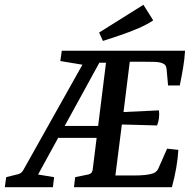

<svg xmlns="http://www.w3.org/2000/svg" viewBox="-46 -782 812 802"><path d="M263 0 268 -42 317 -52Q330 -54 335.5 -60Q341 -66 342 -80L403 -570H727Q725 -536 719 -500Q713 -464 705 -425H656L650 -492Q649 -502 645.5 -508Q642 -514 632 -518Q619 -523 599.5 -523.5Q580 -524 563 -524H496L470 -314L618 -321Q620 -305 618 -288.5Q616 -272 610 -258L463 -262L436 -49H515Q539 -49 559.5 -51Q580 -53 594 -58Q604 -62 609.5 -68.5Q615 -75 618 -84L652 -161L699 -156Q697 -120 690 -80Q683 -40 672 0ZM-26 0 -20 -42 28 -54Q43 -57 51 -71L331 -570H430L414 -520H369L113 -53L180 -42L175 0ZM163 -206 184 -256H403L397 -206ZM315 -509 206 -527 212 -570H352ZM384 -611 368 -646 553 -762 594 -697Q571 -681 534.5 -665Q498 -649 458 -635.5Q418 -622 384 -611Z"/></svg>

Font: Yrsa Medium
Style: Italic
Weight: 500
Italic angle: -7.10001°
Designer: Anna Giedrys (Yrsa+Rasa design), David Brezina (Yrsa art-direction, Rasa art-direction, design)
Foundry: Rosetta Type Foundry
Version: Version 2.004